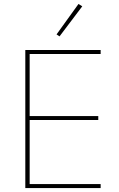

<svg xmlns="http://www.w3.org/2000/svg" viewBox="-20 -951 601 971"><path d="M396 -919 281 -767 266 -777 377 -931ZM489 0H108V-698H489V-678H130V-364H477V-344H130V-20H489Z"/></svg>

Font: IBM Plex Sans Thin
Style: Regular
Weight: 100
Designer: Mike Abbink, Paul van der Laan, Pieter van Rosmalen
Foundry: Bold Monday
Version: Version 3.0